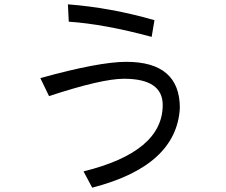

<svg xmlns="http://www.w3.org/2000/svg" viewBox="-20 -826 1040 885"><path d="M679 -656 692 -733Q490 -791 293 -806L297 -726Q461 -715 679 -656ZM206 -383Q449 -463 551 -463H554Q730 -462 730 -342Q730 -126 365 -36L405 39Q794 -61 809 -328Q809 -541 562 -541Q436 -541 166 -466Z"/></svg>

Font: Sawarabi Gothic
Style: Regular
Weight: 400
Designer: mshio (mshio@users.sourceforge.jp)
Version: Version 20141215